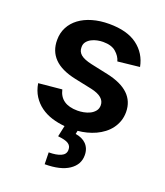

<svg xmlns="http://www.w3.org/2000/svg" viewBox="-142 -649 833 969"><g transform="rotate(20 274.5 -164.5)"><path d="M167.3 -160.9Q183.9 -86.3 275.6 -86.3Q290.5 -86.3 308.1 -89.5Q325.6 -92.7 341.1 -100.3Q356.5 -108 366.8 -120.6Q377.1 -133.2 377.1 -151.6Q377.1 -197.4 303.6 -213.8L210.6 -233.3Q132.1 -250 94.5 -288.7Q56.8 -327.4 57.2 -387.1Q57.2 -424.7 73.2 -455.3Q89.1 -485.8 118.3 -507.5Q147.4 -529.1 187.9 -540.8Q228.3 -552.6 277.7 -552.6Q374.3 -552.6 429 -511.7Q484 -470.5 497.2 -401.3L380 -388.5Q372.9 -415.1 348.4 -436.1Q324.6 -456.7 279.5 -456.7Q265.6 -456.7 249.1 -453.5Q232.6 -450.3 218.2 -442.8Q203.8 -435.4 194.4 -423.5Q185 -411.6 185.4 -394.2Q185 -370.4 202.9 -355.3Q220.9 -340.2 262.4 -331L355.5 -311.1Q508.2 -277.7 508.9 -163.4Q508.9 -136.7 500.9 -114Q492.9 -91.3 479 -72.8Q465.2 -54.3 446.4 -40Q427.6 -25.6 405.5 -15.4Q383.5 -5.3 359.4 0.9Q335.2 7.1 311.1 9.2L307.5 27.3Q325.3 29.8 340 36.6Q354.8 43.3 365.2 54Q375.7 64.6 381.6 79.5Q387.4 94.5 387.4 112.9Q387.8 163.4 342.3 193.9Q296.9 224.4 212.7 224.4L211.3 161.2Q252.1 161.2 276.3 150.4Q300.4 139.6 300.8 116.1Q301.1 104.8 297.1 96.8Q293 88.8 284.3 83.1Q275.6 77.4 261.5 74Q247.5 70.7 228.3 68.5L241.1 9.2Q204.5 6 171.3 -4.4Q138.1 -14.9 111.5 -34.1Q84.9 -53.3 66.6 -81.7Q48.3 -110.1 41.9 -148.8Z"/></g></svg>

Font: Inter P Semi Bold
Style: Regular
Weight: 600
Designer: Rasmus Andersson
Foundry: rsms
Version: Version 3.018;git-588b23468